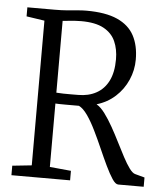

<svg xmlns="http://www.w3.org/2000/svg" viewBox="-53 -798 729 846"><g transform="rotate(5 311.5 -375.5)"><path d="M29 0V-42L114.5 -51V-691L34.5 -703V-743H155.5Q186 -743 210.5 -745Q235 -747 255.8 -749Q276.5 -751 295 -751Q380.5 -751 432.2 -727.8Q484 -704.5 507.2 -660.8Q530.5 -617 530.5 -555Q530.5 -508 511.5 -464.8Q492.5 -421.5 457.8 -389.8Q423 -358 375.5 -344Q394.5 -333 413 -308Q431.5 -283 449.5 -251Q467.5 -219 484.2 -185.5Q501 -152 516.5 -122.8Q532 -93.5 546 -74.5Q560 -55.5 571.5 -52.5L614 -41V0H501.5Q489 0 474.8 -21.5Q460.5 -43 444 -77.5Q427.5 -112 410 -152Q392.5 -192 374.2 -229.2Q356 -266.5 336.8 -294Q317.5 -321.5 298.5 -330.5Q287 -330.5 271 -330.5Q255 -330.5 238.8 -330.5Q222.5 -330.5 210.5 -330.8Q198.5 -331 194.5 -331.5V-51L288.5 -42V0ZM291.5 -378Q337 -378 371.2 -396.8Q405.5 -415.5 424.5 -453.2Q443.5 -491 443.5 -548.5Q443.5 -593.5 428 -628.2Q412.5 -663 376 -683Q339.5 -703 276 -703Q261 -703 247 -702Q233 -701 220 -699.5Q207 -698 194.5 -697V-379.5Q207.5 -378.5 225.8 -378Q244 -377.5 261.8 -377.8Q279.5 -378 291.5 -378Z"/></g></svg>

Font: Merriweather 24pt SemiCondensed Light
Style: Regular
Weight: 300
Width: 4
Designer: Eben Sorkin
Foundry: Eben Sorkin
Version: Version 2.100